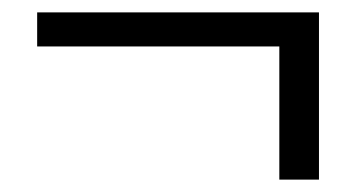

<svg xmlns="http://www.w3.org/2000/svg" viewBox="-20 -386 575 310"><path d="M40 -311H431V-96H495V-366H40Z"/></svg>

Font: erewhon
Style: Regular
Weight: 400
Version: Version 1.0.0